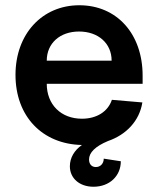

<svg xmlns="http://www.w3.org/2000/svg" viewBox="-20 -536 602 731"><path d="M405 -305H158C158 -371 208 -416 281 -416C354 -416 405 -371 405 -305ZM336 175C397 175 440 134 440 78L375 68C375 87 362 100 345 100C329 100 319 89 319 71C319 45 343 21 391 1C461 -23 511 -76 522 -146L406 -156C391 -111 348 -84 292 -84C212 -84 158 -138 158 -217H523V-248C523 -407 425 -516 282 -516C140 -516 39 -406 39 -251C39 -93 141 13 292 16C263 36 246 65 246 97C246 143 283 175 336 175Z"/></svg>

Font: Uncut Sans Semibold
Style: Regular
Weight: 600
Designer: Kasper Nordkvist
Foundry: UNCUT.wtf
Version: Version 1.304;Glyphs 3.2 (3246)